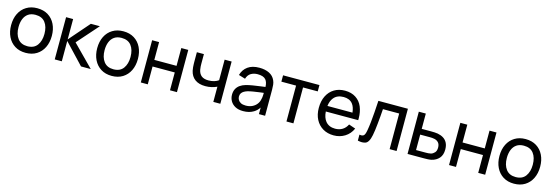

<svg xmlns="http://www.w3.org/2000/svg" viewBox="18 -1455 6807 2371"><g transform="rotate(15 3422.0 -270.0)"><path d="M300 15Q219.5 15 161.2 -21.5Q103 -58 71.5 -122.5Q40 -187 40 -270.5Q40 -355.5 72 -419.5Q104 -483.5 162.5 -519.2Q221 -555 300 -555Q381 -555 439.5 -518.8Q498 -482.5 529.2 -418.2Q560.5 -354 560.5 -270.5Q560.5 -186 529 -121.8Q497.5 -57.5 439 -21.2Q380.5 15 300 15ZM300 -69.5Q384 -69.5 425 -125.5Q466 -181.5 466 -270.5Q466 -362 424.5 -416.2Q383 -470.5 300 -470.5Q243.5 -470.5 207 -445Q170.5 -419.5 152.5 -374.5Q134.5 -329.5 134.5 -270.5Q134.5 -179.5 176.5 -124.5Q218.5 -69.5 300 -69.5Z M670 0 670.5 -540H760.5V-280L987 -540H1102.5L864 -270L1130.5 0H1006L760.5 -260V0Z M1400.5 15Q1320 15 1261.8 -21.5Q1203.5 -58 1172 -122.5Q1140.5 -187 1140.5 -270.5Q1140.5 -355.5 1172.5 -419.5Q1204.5 -483.5 1263 -519.2Q1321.5 -555 1400.5 -555Q1481.5 -555 1540 -518.8Q1598.5 -482.5 1629.8 -418.2Q1661 -354 1661 -270.5Q1661 -186 1629.5 -121.8Q1598 -57.5 1539.5 -21.2Q1481 15 1400.5 15ZM1400.5 -69.5Q1484.5 -69.5 1525.5 -125.5Q1566.5 -181.5 1566.5 -270.5Q1566.5 -362 1525 -416.2Q1483.5 -470.5 1400.5 -470.5Q1344 -470.5 1307.5 -445Q1271 -419.5 1253 -374.5Q1235 -329.5 1235 -270.5Q1235 -179.5 1277 -124.5Q1319 -69.5 1400.5 -69.5Z M1770.5 0V-540H1859.5V-312.5H2143.5V-540H2232.5V0H2143.5V-228H1859.5V0Z M2697.5 0V-194.5Q2670.5 -181 2632.2 -171.5Q2594 -162 2550.5 -162Q2468 -162 2417.5 -199Q2367 -236 2351.5 -305.5Q2347 -326.5 2345.2 -349Q2343.5 -371.5 2343 -390Q2342.5 -408.5 2342.5 -417V-540H2432.5V-417Q2432.5 -402.5 2433.5 -381.2Q2434.5 -360 2438.5 -340Q2448.5 -290.5 2480.2 -265.5Q2512 -240.5 2570 -240.5Q2609 -240.5 2642 -250.5Q2675 -260.5 2697.5 -277V-540H2787V0Z M3080.5 15Q3020 15 2979.2 -7.2Q2938.5 -29.5 2917.8 -66Q2897 -102.5 2897 -146Q2897 -188.5 2913.2 -219.8Q2929.5 -251 2959 -271.8Q2988.5 -292.5 3029.5 -304.5Q3068 -315 3115.8 -322.8Q3163.5 -330.5 3212.5 -337Q3243.5 -341 3272 -345Q3270 -406 3243 -437.5Q3213 -472 3139 -472Q3090 -472 3053.2 -449.8Q3016.5 -427.5 3001.5 -377.5L2917 -403Q2936.5 -474 2992.5 -514.5Q3048.5 -555 3140 -555Q3213.5 -555 3266.2 -528.8Q3319 -502.5 3342 -449.5Q3353.5 -424.5 3356.5 -395.2Q3359.5 -366 3359.5 -334V0H3280.5V-84Q3253.5 -42.5 3213.5 -18.5Q3159 15 3080.5 15ZM3094 -59.5Q3142 -59.5 3177.2 -76.8Q3212.5 -94 3234 -122.2Q3255.5 -150.5 3262 -184Q3269.5 -209 3270 -239.5Q3270.5 -256.5 3271 -269Q3243.5 -265.5 3216.5 -262Q3174.5 -256.5 3137 -250.2Q3099.5 -244 3069.5 -235.5Q3047.5 -228.5 3028.2 -217.5Q3009 -206.5 2997.2 -189.2Q2985.5 -172 2985.5 -146.5Q2985.5 -124.5 2996.8 -104.5Q3008 -84.5 3031.8 -72Q3055.5 -59.5 3094 -59.5Z M3632.5 0V-459H3444.5V-540H3909.5V-459H3721.5V0Z M4238.5 15Q4159 15 4099.8 -20.2Q4040.5 -55.5 4007.5 -118.8Q3974.5 -182 3974.5 -266.5Q3974.5 -355 4007 -419.8Q4039.5 -484.5 4097.8 -519.8Q4156 -555 4234.5 -555Q4316 -555 4373.2 -517.5Q4430.5 -480 4457.5 -414.8Q4484.5 -349.5 4484.5 -268Q4484.5 -256.5 4484 -245H4070Q4075 -167.5 4112 -122Q4155 -69.5 4234.5 -69.5Q4288 -69.5 4327.5 -94Q4367 -118.5 4389.5 -164.5L4475 -135Q4443.5 -63.5 4380.2 -24.2Q4317 15 4238.5 15ZM4391.5 -316.5Q4384.5 -387 4353.5 -426Q4314.5 -475 4237.5 -475Q4155 -475 4112 -422Q4079.5 -382 4071.5 -316.5Z M4545 0V-76.5Q4557.5 -74 4567.5 -74Q4581.5 -74 4594 -80.2Q4606.5 -86.5 4614.2 -106.2Q4622 -126 4627 -156Q4635.5 -203.5 4641.8 -262Q4648 -320.5 4653.2 -390.2Q4658.5 -460 4663 -540H5040.5V0H4951.5V-455.5H4744Q4741 -409.5 4736.8 -361Q4732.5 -312.5 4728 -266.8Q4723.5 -221 4718.2 -181.8Q4713 -142.5 4707 -114Q4697.5 -65 4680.5 -35.8Q4663.5 -6.5 4640.5 0Q4617.5 6.5 4599 6.5Q4575.5 6.5 4545 0Z M5180.5 0 5180 -540H5269.5V-344.5H5386Q5409.5 -344.5 5434 -343.5Q5458.5 -342.5 5476.5 -339Q5518.5 -331 5550 -311Q5581.5 -291 5599 -256.8Q5616.5 -222.5 5616.5 -172Q5616.5 -102 5580.2 -61.2Q5544 -20.5 5485.5 -7Q5465.5 -2.5 5439.8 -1.2Q5414 0 5391 0ZM5269.5 -73.5H5392.5Q5407.5 -73.5 5426 -74.5Q5444.5 -75.5 5459 -79.5Q5484.5 -87 5504.8 -109Q5525 -131 5525 -172Q5525 -213.5 5505.2 -236Q5485.5 -258.5 5453.5 -265.5Q5439 -269 5423 -270Q5407 -271 5392.5 -271H5269.5Z M5711 0V-540H5800V-312.5H6084V-540H6173V0H6084V-228H5800V0Z M6543 15Q6462.5 15 6404.2 -21.5Q6346 -58 6314.5 -122.5Q6283 -187 6283 -270.5Q6283 -355.5 6315 -419.5Q6347 -483.5 6405.5 -519.2Q6464 -555 6543 -555Q6624 -555 6682.5 -518.8Q6741 -482.5 6772.2 -418.2Q6803.5 -354 6803.5 -270.5Q6803.5 -186 6772 -121.8Q6740.5 -57.5 6682 -21.2Q6623.5 15 6543 15ZM6543 -69.5Q6627 -69.5 6668 -125.5Q6709 -181.5 6709 -270.5Q6709 -362 6667.5 -416.2Q6626 -470.5 6543 -470.5Q6486.5 -470.5 6450 -445Q6413.5 -419.5 6395.5 -374.5Q6377.5 -329.5 6377.5 -270.5Q6377.5 -179.5 6419.5 -124.5Q6461.5 -69.5 6543 -69.5Z"/></g></svg>

Font: Cns Manrope Med
Style: Regular
Weight: 500
Designer: Mikhail Sharanda
Foundry: Mikhail Sharanda
Version: Version 4.504